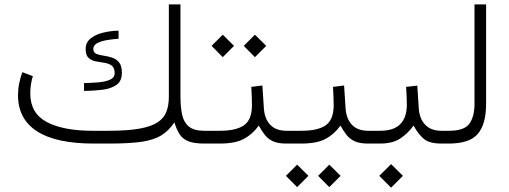

<svg xmlns="http://www.w3.org/2000/svg" viewBox="-20 -658 2335 880"><path d="M477.5 -58.6Q564.9 -58.6 619.4 -68.4Q673.8 -78.1 702.9 -97.7Q731.9 -117.2 742.9 -146.5Q753.9 -175.8 753.9 -214.8V-637.7H807.1V-215.8Q807.1 -168.9 814.5 -133.5Q821.8 -98.1 845.2 -78.4Q868.7 -58.6 916 -58.6H933.1V0H917Q870.1 0 844 -10.3Q817.9 -20.5 803.7 -42Q789.6 -63.5 779.3 -97.2Q753.4 -58.6 719.5 -37.6Q685.5 -16.6 629.6 -8.3Q573.7 0 481 0H410.2Q236.3 0 149.4 -56.4Q62.5 -112.8 62.5 -221.7Q62.5 -249 67.9 -275.6Q73.2 -302.2 82.5 -327.1L130.4 -309.1Q118.7 -269.5 118.7 -229Q119.1 -138.7 194.6 -98.6Q270 -58.6 405.3 -58.6ZM365.2 -277.3Q396 -277.8 428.5 -280.3Q460.9 -282.7 483.2 -292.2Q505.4 -301.8 505.4 -322.3Q505.4 -347.7 491.9 -357.4Q478.5 -367.2 458.7 -370.1Q439 -373 419.2 -376.7Q399.4 -380.4 386 -392.6Q372.6 -404.8 372.6 -434.1Q372.6 -462.4 393.8 -480.5Q415 -498.5 449.7 -507.6Q484.4 -516.6 523.4 -517.6V-480.5Q502 -479 474.6 -474.9Q447.3 -470.7 427.5 -461.2Q407.7 -451.7 407.7 -433.6Q407.7 -417.5 420.9 -411.6Q434.1 -405.8 453.6 -403.1Q473.1 -400.4 492.7 -394.3Q512.2 -388.2 525.4 -372.6Q538.6 -356.9 538.6 -324.2Q538.6 -286.6 514.4 -269.3Q490.2 -252 450.9 -246.8Q411.6 -241.7 365.2 -241.2Z M1307.6 0H1293Q1254.4 0 1231.7 -10.3Q1209 -20.5 1194.3 -39.1Q1179.7 -57.6 1166 -82.5Q1138.7 -43.9 1098.9 -22Q1059.1 0 986.3 0H913.6V-58.6H987.3Q1062 -58.6 1098.1 -83.7Q1134.3 -108.9 1134.8 -174.3Q1134.8 -195.3 1133.8 -217.5Q1132.8 -239.7 1131.8 -259.8L1182.6 -266.1L1189.5 -160.6Q1192.9 -112.8 1219 -85.7Q1245.1 -58.6 1293 -58.6H1307.6ZM1097.2 -447.8 1148.4 -499 1200.2 -447.8 1148.4 -396ZM949.7 -447.8 1001 -499 1052.7 -447.8 1001 -396Z M1682.1 0H1667.5Q1628.9 0 1606.2 -10.3Q1583.5 -20.5 1568.8 -39.1Q1554.2 -57.6 1540.5 -82.5Q1513.2 -43.9 1473.4 -22Q1433.6 0 1360.8 0H1288.1V-58.6H1361.8Q1436.5 -58.6 1472.7 -83.7Q1508.8 -108.9 1509.3 -174.3Q1509.3 -195.3 1508.3 -217.5Q1507.3 -239.7 1506.3 -259.8L1557.1 -266.1L1564 -160.6Q1567.4 -112.8 1593.5 -85.7Q1619.6 -58.6 1667.5 -58.6H1682.1ZM1438 147.9 1489.3 96.7 1541 147.9 1489.3 199.7ZM1290.5 147.9 1341.8 96.7 1393.6 147.9 1341.8 199.7Z M2017.6 0H2002.9Q1946.8 0 1921.1 -22.7Q1895.5 -45.4 1875.5 -82.5Q1849.1 -45.9 1814 -22.9Q1778.8 0 1721.7 0H1662.6V-58.6H1721.7Q1785.2 -58.6 1814.9 -89.4Q1844.7 -120.1 1844.7 -179.2Q1844.7 -199.2 1843.5 -220Q1842.3 -240.7 1841.3 -259.8L1892.6 -265.6L1899.4 -161.1Q1902.8 -113.3 1929.2 -85.9Q1955.6 -58.6 2002.9 -58.6H2017.6ZM1718.3 147.9 1772.5 94.2 1826.7 147.9 1772.5 202.1Z M1998 0V-58.6H2037.6Q2108.9 -58.6 2131.8 -91.6Q2154.8 -124.5 2154.8 -182.1V-637.7H2208V-182.6Q2208 -89.8 2170.4 -44.9Q2132.8 0 2037.1 0Z"/></svg>

Font: Vazir Thin FD-WOL-UI
Style: Thin-FD-WOL-UI
Weight: 100
Designer: Saber Rastikerdar
Foundry: Saber Rastikerdar
Version: Version 30.1.0